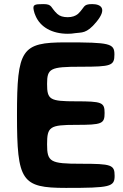

<svg xmlns="http://www.w3.org/2000/svg" viewBox="-20 -918 602 938"><path d="M491 -366C491 -418 478 -423 351 -423C223 -423 210 -431 210 -508C210 -584 225 -592 375 -592C524 -592 539 -597 539 -652C539 -706 517 -711 301 -711C85 -711 63 -678 63 -356C63 -33 85 0 302 0C518 0 540 -5 540 -59C540 -113 525 -118 375 -118C225 -118 210 -127 210 -213C210 -299 223 -308 351 -308C478 -308 491 -313 491 -366ZM311 -834C289 -834 272 -839 260 -850C226 -881 237 -898 192 -898C147 -898 139 -895 145 -867C147 -858 150 -848 154 -840C177 -786 234 -753 311 -753C324 -753 336 -754 347 -756C378 -761 402 -751 451 -811C504 -875 475 -898 430 -898C384 -898 395 -882 361 -850C349 -840 332 -834 311 -834Z"/></svg>

Font: Asimov Print
Style: A
Weight: 500
Designer: Google
Version: Version 2.000980: 2014